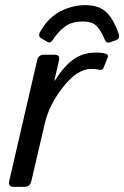

<svg xmlns="http://www.w3.org/2000/svg" viewBox="-20 -725 482 745"><path d="M439.9 -595.7Q447.2 -575.7 431.1 -569.8L407.7 -561Q392.5 -555.7 386.2 -571.8Q373 -604.5 355.9 -623Q338.8 -641.6 301.2 -641.6Q257.3 -641.6 230.7 -620.8Q204.1 -600.1 185 -570.3Q175.7 -555.2 162.6 -563L140.6 -576.2Q125.4 -585 136.7 -603Q167.9 -657.7 215.1 -681.4Q262.2 -705.1 310.5 -705.1Q362.3 -705.1 390.6 -679.7Q418.9 -654.3 439.9 -595.7ZM32.7 0Q10.7 0 15.6 -22L124 -490.7Q128.9 -512.7 150.9 -512.7H191.9Q213.9 -512.7 209 -490.7L190.9 -412.6H192.9Q228 -467.8 264.9 -494.4Q301.8 -521 352.1 -521Q380.9 -521 392.6 -515.6Q401.9 -511.7 397.5 -501L381.3 -460.9Q377.9 -452.1 367.2 -454.1Q350.6 -457.5 333.5 -457.5Q280.3 -457.5 225.6 -388.4Q170.9 -319.3 153.8 -246.1L101.6 -22Q96.7 0 74.7 0Z"/></svg>

Font: Istok Web
Style: BoldItalic
Weight: 700
Italic angle: -13°
Designer: Andrey V. Panov
Foundry: Andrey V. Panov
Version: Version 1.0.2g